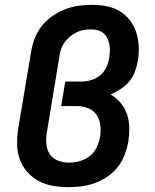

<svg xmlns="http://www.w3.org/2000/svg" viewBox="-20 -763 640 791"><path d="M262 8Q229 8 197.5 2.5Q166 -3 139 -17.5Q112 -32 92 -55Q72 -78 61.5 -107Q51 -136 50.5 -168.5Q50 -201 55 -233L108 -548Q112 -576 122.5 -603.5Q133 -631 151 -654.5Q169 -678 194 -695.5Q219 -713 246.5 -724Q274 -735 302 -739Q330 -743 358 -743H359Q389 -743 418.5 -737.5Q448 -732 472.5 -717.5Q497 -703 514.5 -680.5Q532 -658 541 -630.5Q550 -603 551.5 -573Q553 -543 548 -513Q544 -491 536 -468.5Q528 -446 513 -428Q498 -410 477.5 -396.5Q457 -383 436 -374Q459 -360 476.5 -339.5Q494 -319 503 -293Q512 -267 512.5 -238.5Q513 -210 509 -181Q504 -154 494 -126.5Q484 -99 466 -76Q448 -53 423.5 -36Q399 -19 371.5 -9Q344 1 316.5 4.5Q289 8 262 8ZM264 -93Q286 -93 308 -99Q330 -105 348.5 -119Q367 -133 377.5 -154.5Q388 -176 392 -198Q396 -222 393.5 -246Q391 -270 378.5 -289Q366 -308 344 -317Q322 -326 298 -326H232L249 -427H314Q335 -427 355.5 -433Q376 -439 392.5 -452.5Q409 -466 418 -486Q427 -506 430 -526Q432 -539 432.5 -553.5Q433 -568 430.5 -581Q428 -594 422 -606Q416 -618 406 -626.5Q396 -635 382.5 -638.5Q369 -642 355 -642Q340 -642 325 -639.5Q310 -637 295.5 -630Q281 -623 268.5 -612.5Q256 -602 246.5 -589Q237 -576 232 -561.5Q227 -547 225 -532L173 -217Q169 -193 171 -169.5Q173 -146 185 -128Q197 -110 218.5 -101.5Q240 -93 264 -93Z"/></svg>

Font: Iosevka Curly Extended Oblique
Style: Bold
Weight: 700
Width: 7
Italic angle: -9°
Monospace: yes
Designer: Belleve Invis
Foundry: Belleve Invis
Version: Version 11.1.0; ttfautohint (v1.8.3)